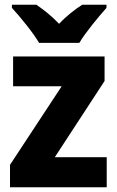

<svg xmlns="http://www.w3.org/2000/svg" viewBox="-20 -786 492 806"><path d="M144 -606H313C339 -650 394 -716 427 -753V-766H325C294 -746 260 -720 228 -686C196 -720 163 -745 133 -766H30V-753C64 -716 120 -648 144 -606ZM428 0V-126H210L419 -446V-549H35V-424H239L22 -94V0Z"/></svg>

Font: Noto Sans Sinhala UI SemiCondensed ExtraBold
Style: Regular
Weight: 800
Width: 4
Designer: Jelle Bosma - Monotype Design Team
Foundry: Monotype Imaging Inc.
Version: Version 2.006